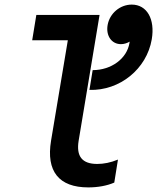

<svg xmlns="http://www.w3.org/2000/svg" viewBox="-20 -805 683 835"><path d="M322 -193 413 -740H138L120 -630H275L202 -193C180 -60 236 10 364 10C405 10 445 3 477 -11L493 -111C462 -98 431 -92 403 -92C337 -92 311 -125 322 -193ZM383 -500 369 -414C501 -410 618 -505 640 -634C655 -722 619 -785 553 -785C502 -785 457 -747 448 -696C440 -650 465 -613 506 -613C519 -613 532 -617 544 -624C544 -622 543 -620 543 -618C532 -550 464 -500 383 -500Z"/></svg>

Font: CommitMono
Style: Bold Italic
Weight: 700
Monospace: yes
Designer: Eigil Nikolajsen
Foundry: Eigil Nikolajsen
Version: Version 1.143